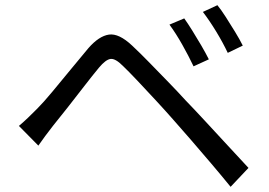

<svg xmlns="http://www.w3.org/2000/svg" viewBox="-20 -749 1040 741"><path d="M691 -678Q704 -660 721.5 -632Q739 -604 756.5 -574Q774 -544 786 -520L727 -493Q708 -533 683.5 -576.5Q659 -620 634 -654ZM819 -729Q833 -712 851 -684Q869 -656 887 -626.5Q905 -597 917 -573L859 -545Q840 -585 814.5 -627Q789 -669 763 -703ZM53 -263Q73 -280 88.5 -295Q104 -310 124 -330Q148 -354 182 -395Q216 -436 253 -481Q290 -526 321 -563Q362 -610 400.5 -615.5Q439 -621 490 -573Q521 -544 557 -507Q593 -470 629.5 -432.5Q666 -395 695 -363Q729 -328 771 -282.5Q813 -237 857 -189.5Q901 -142 939 -101L870 -28Q835 -71 795.5 -117.5Q756 -164 717.5 -208.5Q679 -253 647 -289Q618 -322 581 -362Q544 -402 509.5 -438.5Q475 -475 454 -495Q425 -524 406.5 -521.5Q388 -519 362 -488Q338 -459 305.5 -417Q273 -375 240.5 -333.5Q208 -292 185 -264Q170 -245 154.5 -224Q139 -203 128 -187Z"/></svg>

Font: Go Noto Kurrent-Regular
Style: Regular
Weight: 400
Designer: Monotype Design Team
Foundry: Monotype Imaging Inc.
Version: Version 2.012; ttfautohint (v1.8.4.7-5d5b)